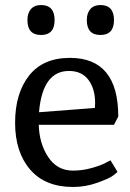

<svg xmlns="http://www.w3.org/2000/svg" viewBox="-20 -733 518 763"><path d="M258 -503Q450 -503 450 -270L433 -237H134Q136 -163 171.5 -109Q207 -55 270 -55Q308 -55 345 -65.5Q382 -76 400 -86L419 -96L447 -50Q440 -43 426 -33Q412 -23 366 -6.5Q320 10 270 10Q159 10 99.5 -59.5Q40 -129 40 -245Q40 -362 95.5 -432.5Q151 -503 258 -503ZM254 -451Q149 -451 135 -287L357 -304Q358 -319 358 -324Q358 -380 331.5 -415.5Q305 -451 254 -451ZM379 -713Q433 -713 433 -653Q433 -594 379 -594Q325 -594 325 -653Q325 -681 339 -697Q353 -713 379 -713ZM143 -713Q197 -713 197 -653Q197 -594 143 -594Q89 -594 89 -653Q89 -681 103 -697Q117 -713 143 -713Z"/></svg>

Font: Andada
Style: Regular
Weight: 400
Designer: Carolina Giovagnoli
Foundry: Carolina Giovagnoli
Version: Version 1.003